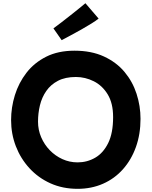

<svg xmlns="http://www.w3.org/2000/svg" viewBox="-20 -1125 957 1212"><path d="M470 67Q376 67 299 32.5Q222 -2 166 -63Q110 -124 80 -202Q50 -280 50 -367Q50 -447 74 -524.5Q98 -602 147 -665.5Q196 -729 271.5 -767Q347 -805 450 -805Q557 -805 636 -768.5Q715 -732 766 -671Q817 -610 842 -533Q867 -456 867 -375Q867 -278 838 -197Q809 -116 756 -56.5Q703 3 630 35Q557 67 470 67ZM470 -100Q530 -100 581 -129.5Q632 -159 663 -222Q694 -285 694 -386Q694 -473 660 -529Q626 -585 572 -612Q518 -639 459 -639Q392 -639 346 -615Q300 -591 272 -550.5Q244 -510 232 -460Q220 -410 220 -357Q220 -305 240 -258.5Q260 -212 294.5 -176.5Q329 -141 374 -120.5Q419 -100 470 -100ZM369.3 -871.4 317.3 -945.9Q339.9 -962.5 368.8 -984.6Q397.7 -1006.6 427.1 -1030.2Q456.5 -1053.7 481 -1073.3Q505.5 -1092.9 519.2 -1104.6L602.5 -1007.6Q586.8 -994.9 558.4 -977.2Q530 -959.6 495.7 -940Q461.4 -920.4 428.1 -902.8Q394.7 -885.1 369.3 -871.4Z"/></svg>

Font: Mochiy Pop P One
Style: Regular
Weight: 400
Designer: FONTDASU
Foundry: FONTDASU / Google Inc. / Adobe
Version: Version 2.000